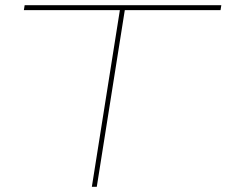

<svg xmlns="http://www.w3.org/2000/svg" viewBox="-20 -720 873 740"><path d="M830 -681H461L353 0H334L442 -681H72L75 -700H833Z"/></svg>

Font: Georama Extra Expanded Thin
Style: Italic
Weight: 100
Width: 8
Italic angle: -9°
Designer: Jean-Baptiste Levee
Foundry: Production Type
Version: Version 1.000